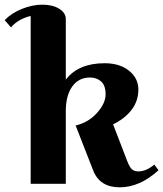

<svg xmlns="http://www.w3.org/2000/svg" viewBox="-20 -785 697 820"><path d="M261 -704V-445Q315 -515 427 -515Q491 -515 531 -483Q571 -451 571 -402.5Q571 -354 542 -316Q513 -278 463 -254L523 -98Q533 -72 543 -62.5Q553 -53 571 -53Q604 -53 639 -82L657 -58Q577 15 491.5 15Q406 15 378 -57L303 -249Q358 -262 394.5 -303Q431 -344 431 -382Q431 -420 412 -437Q393 -454 364 -454Q316 -454 288.5 -415.5Q261 -377 261 -310V0H111V-717Q56 -703 27 -668L0 -699Q29 -729 73.5 -747Q118 -765 161.5 -765Q205 -765 233 -747.5Q261 -730 261 -704Z"/></svg>

Font: Croissant One
Style: Regular
Weight: 400
Designer: Eduardo Rodriguez Tunni
Foundry: Eduardo Rodriguez Tunni
Version: Version 1.001